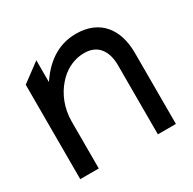

<svg xmlns="http://www.w3.org/2000/svg" viewBox="-108 -553 667 664"><g transform="rotate(-30 225.5 -221.5)"><path d="M415 0V-284C415 -379 366 -443 271 -443C193 -443 142 -397 107 -345V-432L33 -377V0H107V-187C107 -243 128 -288 155 -319C179 -347 215 -371 263 -371C318 -371 343 -331 343 -276V0Z"/></g></svg>

Font: Charger
Style: Regular
Weight: 400
Designer: Jasper
Foundry: Cannot Into Space Fonts
Version: Version 0.98